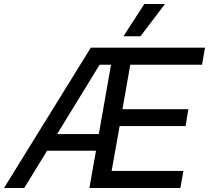

<svg xmlns="http://www.w3.org/2000/svg" viewBox="-54 -938 1043 958"><path d="M596 -615 557 -393H886L872 -309H543L503 -85H861L846 0H392L425 -186H181L67 0H-34L399 -700H969L954 -615ZM439 -269 500 -615H443L231 -269ZM666 -918H769L647 -757H562Z"/></svg>

Font: Chakra Petch Medium
Style: Italic
Weight: 500
Italic angle: -10°
Designer: Katatrad Aksorn Co.,Ltd.
Foundry: Cadson Demak Co.,Ltd.
Version: Version 1.000; ttfautohint (v1.6)